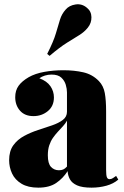

<svg xmlns="http://www.w3.org/2000/svg" viewBox="-20 -856 571 883"><path d="M156 7Q109 7 79 -11Q49 -29 35.5 -58Q22 -87 22 -119Q22 -161 41 -187.5Q60 -214 90.5 -230.5Q121 -247 155 -258Q189 -269 219.5 -279.5Q250 -290 269 -304.5Q288 -319 288 -342V-431Q288 -447 282.5 -466Q277 -485 262 -499Q247 -513 217 -513Q201 -513 186.5 -508.5Q172 -504 161 -496Q196 -483 212 -459.5Q228 -436 228 -408Q228 -368 200 -345Q172 -322 134 -322Q94 -322 72 -347Q50 -372 50 -409Q50 -440 65.5 -461.5Q81 -483 112 -501Q142 -518 184 -525.5Q226 -533 272 -533Q321 -533 363 -523.5Q405 -514 435 -483Q456 -461 462 -428Q468 -395 468 -343V-75Q468 -50 471.5 -41Q475 -32 484 -32Q492 -32 499.5 -37Q507 -42 514 -47L524 -30Q502 -11 469.5 -2Q437 7 401 7Q358 7 334.5 -3.5Q311 -14 301.5 -31.5Q292 -49 291 -69Q270 -36 238.5 -14.5Q207 7 156 7ZM251 -73Q262 -73 270.5 -76.5Q279 -80 288 -90V-301Q281 -288 269.5 -275.5Q258 -263 246 -250Q234 -237 223.5 -222Q213 -207 206.5 -187.5Q200 -168 200 -142Q200 -104 214.5 -88.5Q229 -73 251 -73ZM380 -820Q400 -804 400.5 -777Q401 -750 384 -729Q368 -709 344.5 -694.5Q321 -680 288 -659.5Q255 -639 208 -599L197 -608Q226 -665 237 -702.5Q248 -740 256 -766Q264 -792 282 -812Q298 -831 327.5 -835.5Q357 -840 380 -820Z"/></svg>

Font: Playfair Display Black
Style: Regular
Weight: 900
Designer: Claus Eggers Sørensen
Foundry: Claus Eggers Sørensen
Version: Version 1.203